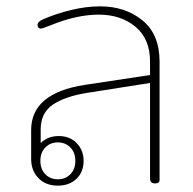

<svg xmlns="http://www.w3.org/2000/svg" viewBox="-20 -577 608 604"><path d="M78 -77V-168Q78 -284 247 -310L452 -341V-383Q452 -455 406 -493Q360 -531 291 -531Q221 -531 138 -497Q113 -487 108 -487Q104 -487 101 -490Q98 -493 98 -498Q98 -509 115 -516Q156 -534 203.5 -545.5Q251 -557 295 -557Q374 -557 428 -513Q482 -469 482 -383V-11Q482 0 468 0Q452 0 452 -16V-316L255 -285Q185 -274 146.5 -248Q108 -222 108 -170V-127Q130 -149 165 -149Q200 -149 221.5 -126.5Q243 -104 243 -71Q243 -36 220.5 -14.5Q198 7 162 7Q124 7 101 -16.5Q78 -40 78 -77ZM217 -71Q217 -97 201.5 -113Q186 -129 162 -129Q138 -129 122.5 -113Q107 -97 107 -71Q107 -45 122.5 -29Q138 -13 162 -13Q186 -13 201.5 -29Q217 -45 217 -71Z"/></svg>

Font: Maitree ExtraLight
Style: Regular
Weight: 275
Designer: CadsonDemak Team
Foundry: CadsonDemak
Version: Version 1.003